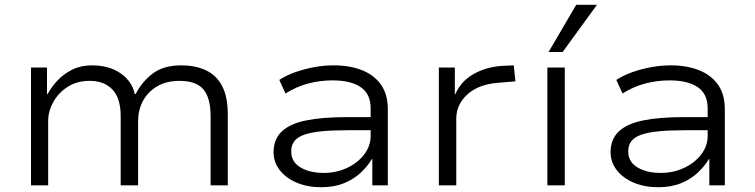

<svg xmlns="http://www.w3.org/2000/svg" viewBox="-20 -777 3165 805"><path d="M110 0V-494H177V-383H180Q196 -413 221.5 -440Q247 -467 283 -485Q319 -503 365 -503Q437 -503 485 -470Q533 -437 545 -383H549Q574 -433 619.5 -468Q665 -503 740 -503Q800 -503 844 -482Q888 -461 911.5 -416Q935 -371 935 -297V0H863V-290Q863 -366 833 -402Q803 -438 732 -438Q677 -438 638 -414.5Q599 -391 579 -353Q559 -315 559 -268V0H486V-290Q486 -365 451.5 -401.5Q417 -438 356 -438Q302 -438 263 -412.5Q224 -387 203 -348.5Q182 -310 182 -271V0Z M1327 8Q1270 8 1224.5 -11Q1179 -30 1153 -63.5Q1127 -97 1127 -139Q1127 -193 1161 -225.5Q1195 -258 1263 -272Q1331 -286 1435 -286H1549V-231H1439Q1374 -231 1328.5 -226.5Q1283 -222 1255 -212Q1227 -202 1214 -185Q1201 -168 1201 -142Q1201 -98 1240 -75Q1279 -52 1337 -52Q1390 -52 1435 -73Q1480 -94 1507 -129.5Q1534 -165 1534 -207V-323Q1534 -383 1492.5 -411.5Q1451 -440 1374 -440Q1322 -440 1272.5 -427Q1223 -414 1177 -385L1151 -442Q1182 -462 1219.5 -475Q1257 -488 1297.5 -495.5Q1338 -503 1379 -503Q1446 -503 1497 -483Q1548 -463 1577 -422.5Q1606 -382 1606 -319V0H1541V-110H1539Q1522 -81 1493 -53.5Q1464 -26 1422.5 -9Q1381 8 1327 8Z M1820 0V-494H1887V-382H1889Q1912 -436 1965.5 -466.5Q2019 -497 2088 -501L2134 -503L2141 -436L2070 -430Q1987 -424 1940 -381.5Q1893 -339 1893 -279V0Z M2275 0V-494H2348V0ZM2280 -559 2396 -757H2483L2339 -559Z M2740 8Q2683 8 2637.5 -11Q2592 -30 2566 -63.5Q2540 -97 2540 -139Q2540 -193 2574 -225.5Q2608 -258 2676 -272Q2744 -286 2848 -286H2962V-231H2852Q2787 -231 2741.5 -226.5Q2696 -222 2668 -212Q2640 -202 2627 -185Q2614 -168 2614 -142Q2614 -98 2653 -75Q2692 -52 2750 -52Q2803 -52 2848 -73Q2893 -94 2920 -129.5Q2947 -165 2947 -207V-323Q2947 -383 2905.5 -411.5Q2864 -440 2787 -440Q2735 -440 2685.5 -427Q2636 -414 2590 -385L2564 -442Q2595 -462 2632.5 -475Q2670 -488 2710.5 -495.5Q2751 -503 2792 -503Q2859 -503 2910 -483Q2961 -463 2990 -422.5Q3019 -382 3019 -319V0H2954V-110H2952Q2935 -81 2906 -53.5Q2877 -26 2835.5 -9Q2794 8 2740 8Z"/></svg>

Font: Nunito Sans 7pt SemiExpanded Light
Style: Regular
Weight: 300
Width: 6
Designer: Vernon Adams
Foundry: Vernon Adams
Version: Version 3.101;gftools[0.9.27]